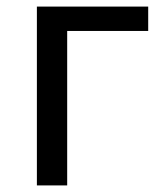

<svg xmlns="http://www.w3.org/2000/svg" viewBox="-20 -563 499 583"><path d="M92 0H184V-469H430V-543H92Z"/></svg>

Font: Noto Sans Mono CJK SC
Style: Regular
Weight: 400
Designer: Ryoko NISHIZUKA 西塚涼子 (kana, bopomofo & ideographs); Paul D. Hunt (Latin, Greek & Cyrillic); Sandoll Communications 산돌커뮤니
Foundry: Adobe
Version: Version 2.004;hotconv 1.0.118;makeotfexe 2.5.65603